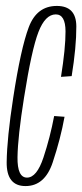

<svg xmlns="http://www.w3.org/2000/svg" viewBox="-20 -624 277 647"><path d="M66 3Q131 3 157.5 -76.5Q184 -156 197.5 -230.5L162.5 -233Q149 -161.5 126.5 -93.5Q104 -25.5 71 -25.5Q38 -25.5 39 -94.5Q40 -163.5 61 -295Q86.5 -456.5 109.5 -516Q132.5 -575.5 168 -575.5Q200.5 -575.5 200.8 -518.5Q201 -461.5 185.5 -365L221.5 -367.5Q237.5 -466 237.2 -535Q237 -604 171.5 -604Q104 -604 77 -532.5Q50 -461 24.5 -294.5Q3.5 -158.5 2.5 -77.8Q1.5 3 66 3Z"/></svg>

Font: Anybody ExtraCondensed ExtraLight
Style: Italic
Weight: 250
Width: 2
Italic angle: -10°
Version: Version 1.113;gftools[0.9.25]